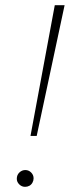

<svg xmlns="http://www.w3.org/2000/svg" viewBox="-20 -720 286 743"><path d="M98 -194 192 -700H230L122 -194ZM77 3Q64 3 54.5 -6.5Q45 -16 45 -28Q45 -43 55 -52.5Q65 -62 78 -62Q91 -62 100.5 -52.5Q110 -43 110 -30Q110 -21 105.5 -13Q101 -5 93.5 -1Q86 3 77 3Z"/></svg>

Font: Montserrat Thin ExtraLight
Style: Italic
Weight: 250
Italic angle: -11.3°
Version: Version 9.000